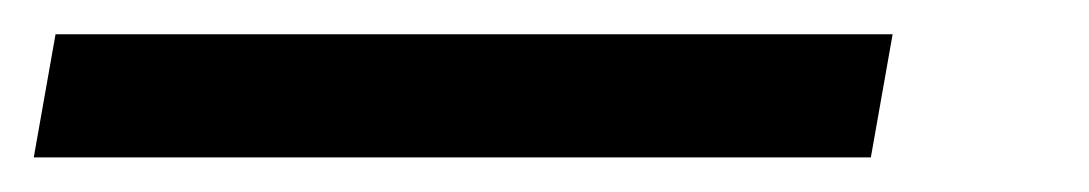

<svg xmlns="http://www.w3.org/2000/svg" viewBox="-29 -20 635 112"><path d="M-9.3 71.8H479L491.7 0H3.4Z"/></svg>

Font: Cascadia Code PL SemiLight
Style: Italic
Weight: 350
Italic angle: -10°
Monospace: yes
Designer: Aaron Bell
Foundry: Saja Typeworks
Version: Version 2404.023